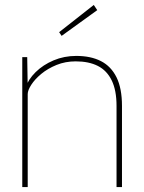

<svg xmlns="http://www.w3.org/2000/svg" viewBox="-20 -756 581 776"><path d="M70 0V-525H90L92 -404L83 -401Q94 -435 124 -464.5Q154 -494 196.5 -512Q239 -530 288 -530Q347 -530 388 -509Q429 -488 451 -443.5Q473 -399 473 -328V0H451V-328Q451 -391 431.5 -431Q412 -471 375.5 -489.5Q339 -508 286 -508Q244 -508 208.5 -493.5Q173 -479 147 -457.5Q121 -436 106.5 -413.5Q92 -391 92 -376V0H81Q79 0 76.5 0Q74 0 70 0ZM229 -611 219 -626 359 -736 373 -715Z"/></svg>

Font: Lexend Deca Thin
Style: Regular
Weight: 250
Designer: Bonnie Shaver-Troup, Thomas Jockin
Foundry: Lexend
Version: Version 1.007